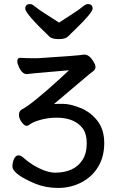

<svg xmlns="http://www.w3.org/2000/svg" viewBox="-20 -755 580 943"><path d="M153 147Q41 100 41 62Q41 43 49 25.5Q57 8 71 8Q83 8 98.5 22.5Q114 37 142 55Q206 93 251 93Q297 93 331 77.5Q365 62 385.5 30Q406 -2 406 -51Q406 -99 385 -126Q345 -177 258 -177Q217 -177 179 -166.5Q141 -156 122 -141Q118 -137 110 -137Q100 -137 86.5 -155Q73 -173 73 -191Q73 -211 90 -219Q135 -242 274 -368L319 -410L182 -398Q164 -397 147.5 -395Q131 -393 112 -391Q88 -391 72 -428Q65 -443 65 -455Q65 -471 80 -471Q110 -469 148 -469Q173 -469 180 -470Q357 -481 394 -487Q420 -487 441 -449Q449 -436 449 -426Q449 -414 438.5 -406Q428 -398 419 -391L245 -244Q250 -245 288 -245Q326 -245 376 -224.5Q426 -204 459 -161Q492 -118 492 -52Q492 14 462.5 63.5Q433 113 380.5 140.5Q328 168 266 168Q204 168 153 147ZM270 -563Q238 -563 225 -573Q104 -688 104 -713Q104 -735 128 -735Q138 -735 154 -721.5Q170 -708 204 -686.5Q238 -665 270 -644Q302 -665 335.5 -686.5Q369 -708 385 -721.5Q401 -735 411 -735Q435 -735 435 -713Q435 -693 347 -608Q327 -589 314 -576Q301 -563 270 -563Z"/></svg>

Font: LXGW WenKai TC
Style: Bold
Weight: 700
Designer: LXGW / Fontworks Inc.
Foundry: LXGW / Fontworks Inc.
Version: Version 1.330;April 28, 2024